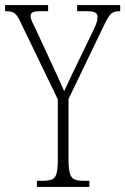

<svg xmlns="http://www.w3.org/2000/svg" viewBox="-27 -734 492 754"><path d="M118 0V-24H142Q166 -24 178.5 -30Q191 -36 195.5 -54Q200 -72 200 -109V-344L55 -644Q41 -675 29.5 -682.5Q18 -690 -3 -690H-7V-714H162V-690H133Q107 -690 100 -685Q93 -680 93 -671Q93 -662 99 -649Q105 -636 114 -618L169 -499Q184 -467 198 -436.5Q212 -406 225 -376Q233 -392 243.5 -415.5Q254 -439 270 -471L341 -618Q351 -639 353.5 -649.5Q356 -660 356 -668Q356 -679 347.5 -684.5Q339 -690 313 -690H276V-714H445V-690H442Q422 -690 411 -681.5Q400 -673 384 -640L242 -345V-110Q242 -73 247 -54.5Q252 -36 264.5 -30Q277 -24 300 -24H324V0Z"/></svg>

Font: Noto Serif Myanmar ExtraCondensed ExtraLight
Style: Regular
Weight: 200
Width: 2
Designer: Ben Mitchell and the Monotype Design Team
Foundry: Monotype Imaging Inc.
Version: Version 2.106; ttfautohint (v1.8.4.7-5d5b)